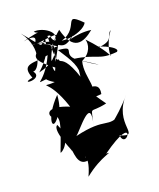

<svg xmlns="http://www.w3.org/2000/svg" viewBox="-168 -964 948 1142"><g transform="rotate(-20 306.5 -393.0)"><path d="M264 -716H284C139 -809 250 -685 104 -862C199 -736 126 -615 96 -625C147 -558 -24 -572 79 -592C36 -697 125 -667 210 -687C133 -515 41 -553 200 -558C153 -609 108 -570 195 -522C87 -512 160 -570 231 -353C-19 -455 161 -173 183 -446C70 -330 81 -236 143 -326C146 -140 289 -288 129 -354C147 -292 158 -311 84 -116C83 -106 178 -163 122 -277C76 -255 174 -65 147 -110C163 -124 139 19 242 -22C171 -50 259 -73 191 76C306 -17 390 -16 337 -17C596 -202 464 15 448 -92C576 -39 434 -163 569 -307C460 -177 370 -144 505 -214C391 -149 419 -226 206 -176C236 -197 373 -385 322 -195C357 -327 316 -270 439 -298C315 -467 379 -446 250 -523C242 -347 374 -354 431 -360C453 -466 315 -377 373 -487C356 -643 363 -585 338 -407C447 -365 363 -480 391 -584C452 -612 463 -665 453 -697C650 -491 492 -521 613 -699C576 -673 620 -626 472 -624C465 -663 645 -586 603 -564C484 -552 489 -594 347 -613C497 -511 528 -500 366 -601C285 -662 398 -684 278 -694C337 -603 364 -561 353 -490C269 -747 238 -502 248 -807C162 -702 51 -728 260 -578C280 -678 244 -646 219 -582C200 -608 228 -726 326 -805C363 -657 436 -682 505 -739C404 -754 309 -703 391 -745C280 -657 320 -762 127 -779C306 -766 325 -706 209 -757C277 -784 308 -646 128 -607C275 -738 192 -809 264 -792C255 -705 452 -733 483 -793C359 -918 471 -733 246 -729C359 -777 239 -856 180 -846C201 -818 244 -850 104 -812C248 -841 116 -741 172 -772C388 -803 275 -773 244 -718L306 -753L241 -633Z"/></g></svg>

Font: CISF Camouflage Kit
Style: Mdz
Weight: 400
Designer: Robert Jablonski, Jasper
Foundry: Cannot Into Space Fonts
Version: Version 1.270